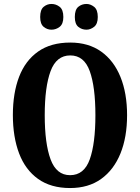

<svg xmlns="http://www.w3.org/2000/svg" viewBox="-20 -940 707 970"><path d="M334 10Q237 10 172.5 -36Q108 -82 76.5 -165Q45 -248 45 -359Q45 -470 76.5 -552Q108 -634 172.5 -679.5Q237 -725 335 -725Q427 -725 491 -679.5Q555 -634 588.5 -551.5Q622 -469 622 -358Q622 -247 588.5 -164.5Q555 -82 491 -36Q427 10 334 10ZM334 -55Q405 -55 433.5 -135Q462 -215 462 -358Q462 -501 433.5 -580.5Q405 -660 335 -660Q265 -660 235.5 -580.5Q206 -501 206 -358Q206 -215 235.5 -135Q265 -55 334 -55ZM417 -790Q393 -790 375.5 -804.5Q358 -819 358 -854Q358 -891 375.5 -905.5Q393 -920 417 -920Q437 -920 455.5 -905.5Q474 -891 474 -854Q474 -819 455.5 -804.5Q437 -790 417 -790ZM240 -790Q218 -790 200.5 -804.5Q183 -819 183 -854Q183 -891 200.5 -905.5Q218 -920 240 -920Q263 -920 281.5 -905.5Q300 -891 300 -854Q300 -819 281.5 -804.5Q263 -790 240 -790Z"/></svg>

Font: Noto Serif Tamil ExtraCondensed ExtraBold
Style: Italic
Weight: 800
Width: 2
Italic angle: -12°
Designer: Indian Type Foundry, Tom Grace, and the Monotype Design Team
Foundry: Monotype Imaging Inc.
Version: Version 2.003; ttfautohint (v1.8.4.7-5d5b)